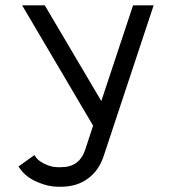

<svg xmlns="http://www.w3.org/2000/svg" viewBox="-20 -520 640 720"><path d="M368.7 65.4Q350.6 120.1 309.1 150.1Q267.6 180.2 210 180.2H195.3Q161.1 180.2 119.9 162.6Q78.6 145 56.6 114.7L49.3 104.5L108.9 61.5L116.2 71.8Q125 84 149.4 95.5Q173.8 106.9 195.3 106.9H210Q277.3 106.9 299.3 42L329.1 -48.8L63 -500H147.9L359.9 -141.1L479 -500H556.2Z"/></svg>

Font: Anka/Coder
Style: Regular
Weight: 400
Monospace: yes
Version: Version 001.100